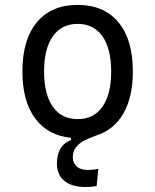

<svg xmlns="http://www.w3.org/2000/svg" viewBox="-20 -547 626 774"><path d="M325.2 207Q270 207 239.7 182.4Q209.5 157.7 209.5 112.8Q209.5 39.1 266.1 17.6V8.3Q172.9 -0.5 121.6 -69.8Q70.3 -139.2 70.3 -258.8Q70.3 -387.2 128.7 -457.3Q187 -527.3 293 -527.3Q398.9 -527.3 457.3 -457.3Q515.6 -387.2 515.6 -258.8Q515.6 -155.3 477.1 -89.1Q438.5 -22.9 367.2 -0.5Q342.8 8.3 321.5 18.8Q300.3 29.3 286.9 45.7Q273.4 62 273.4 88.4Q273.4 106.9 287.8 122.6Q302.2 138.2 337.9 138.2Q354 138.2 376.5 133.8L369.6 202.6Q357.4 205.1 346.2 206.1Q335 207 325.2 207ZM293 -66.9Q357.9 -66.9 393.1 -116.9Q428.2 -167 428.2 -258.8Q428.2 -350.6 393.1 -400.6Q357.9 -450.7 293 -450.7Q228 -450.7 192.9 -400.6Q157.7 -350.6 157.7 -258.8Q157.7 -167 192.9 -116.9Q228 -66.9 293 -66.9Z"/></svg>

Font: Cascadia Code NF SemiLight
Style: Regular
Weight: 350
Monospace: yes
Designer: Aaron Bell
Foundry: Saja Typeworks
Version: Version 2404.023; ttfautohint (v1.8.4)